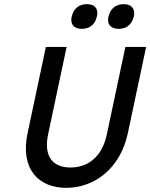

<svg xmlns="http://www.w3.org/2000/svg" viewBox="-20 -896 724 925"><path d="M201 -670 113 -255C76 -80 167 9 299 9C431 9 559 -80 596 -255L684 -670H584L495 -250C473 -142 405 -89 320 -89C234 -89 189 -142 212 -250L301 -670ZM325 -815C318 -780 335 -757 374 -757C413 -757 439 -780 446 -815L447 -817C455 -853 438 -876 399 -876C359 -876 334 -853 326 -817ZM502 -815C495 -780 512 -757 552 -757C590 -757 616 -780 624 -815L625 -817C632 -853 615 -876 576 -876C537 -876 511 -853 503 -817Z"/></svg>

Font: LT Wave Mono Medium
Style: Italic
Weight: 500
Designer: Daniel Lyons
Version: Version 2.5 (Glyphs App)